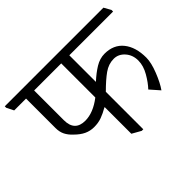

<svg xmlns="http://www.w3.org/2000/svg" viewBox="-168 -867 1123 1123"><g transform="rotate(-45 393.0 -306.0)"><path d="M451 -584V-364Q490 -400 527 -422.5Q564 -445 603 -445Q678 -445 719 -394Q760 -343 760 -256Q760 -214 736 -153.5Q712 -93 687 -58L636 -116Q663 -144 689 -189Q715 -234 715 -277Q715 -323 687 -354.5Q659 -386 620 -386Q577 -386 539 -359Q501 -332 451 -282V28H438L383 -3V-223H380Q349 -205 320.5 -194.5Q292 -184 257 -184Q225 -184 197 -197Q169 -210 140 -239Q117 -260 105 -284Q93 -308 93 -340V-584H-5L-27 -628V-640H789L813 -597V-584ZM246 -247Q313 -247 384 -302V-584H160V-338Q160 -247 247 -247Z"/></g></svg>

Font: Martel Light
Style: Regular
Weight: 300
Designer: Dan Reynolds
Foundry: Dan Reynolds
Version: Version 1.001; ttfautohint (v1.1) -l 5 -r 5 -G 72 -x 0 -D la